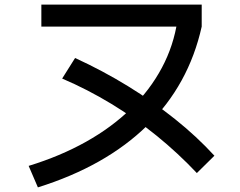

<svg xmlns="http://www.w3.org/2000/svg" viewBox="-20 -768 1040 831"><path d="M104 -50Q241 -92 352.5 -154.5Q464 -217 546.5 -297.5Q629 -378 680.5 -474.5Q732 -571 748 -680L778 -653H159V-748H853V-653Q797 -401 617.5 -225Q438 -49 144 43ZM832 -19Q751 -105 658 -180.5Q565 -256 462 -318.5Q359 -381 249 -428L305 -517Q425 -462 534 -395Q643 -328 737.5 -252.5Q832 -177 908 -94Z"/></svg>

Font: M PLUS 2 Thin Medium
Style: Regular
Weight: 500
Version: Version 1.001